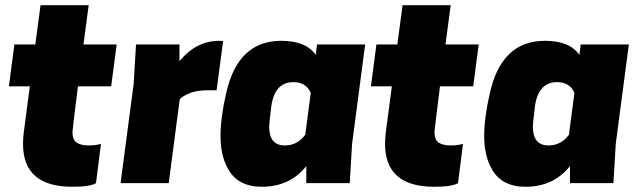

<svg xmlns="http://www.w3.org/2000/svg" viewBox="-20 -700 2444 734"><path d="M256 14Q68 14 68 -150Q68 -171 71 -195L94 -370H14L35 -530H115L135 -680H319L299 -530H426L405 -370H278Q257 -203 257 -195Q257 -165 273.5 -154.5Q290 -144 319 -144Q347 -144 366 -150L347 0Q325 14 256 14Z M625 0H441L491 -380L500 -530H666V-466Q730 -544 818 -544L833 -543L808 -355H778Q733 -355 705.5 -344Q678 -333 667 -320Z M1376 -530H1192ZM981 14Q888 14 851 -56Q823 -106 823 -180Q823 -249 844 -341Q888 -544 1055 -544Q1150 -544 1187 -490L1192 -530H1376L1326 -150L1317 0H1151V-65Q1088 14 981 14ZM1069 -144Q1117 -144 1147 -185L1168 -345Q1150 -386 1102 -386Q1026 -386 1016 -284Q1009 -228 1009 -216Q1009 -144 1069 -144Z M1640 14Q1452 14 1452 -150Q1452 -171 1455 -195L1478 -370H1398L1419 -530H1499L1519 -680H1703L1683 -530H1810L1789 -370H1662Q1641 -203 1641 -195Q1641 -165 1657.5 -154.5Q1674 -144 1703 -144Q1731 -144 1750 -150L1731 0Q1709 14 1640 14Z M2384 -530H2200ZM1989 14Q1896 14 1859 -56Q1831 -106 1831 -180Q1831 -249 1852 -341Q1896 -544 2063 -544Q2158 -544 2195 -490L2200 -530H2384L2334 -150L2325 0H2159V-65Q2096 14 1989 14ZM2077 -144Q2125 -144 2155 -185L2176 -345Q2158 -386 2110 -386Q2034 -386 2024 -284Q2017 -228 2017 -216Q2017 -144 2077 -144Z"/></svg>

Font: Tanohe Sans ExtraBold
Style: Italic
Weight: 800
Designer: Village Type and Design LLC & Cristiano Sobral
Foundry: Cooper Hewitt Smithsonian Design Museum
Version: Version 1.00;September 29, 2021;FontCreator 13.0.0.2655 64-b